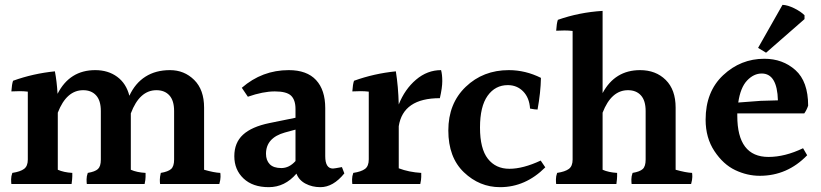

<svg xmlns="http://www.w3.org/2000/svg" viewBox="-20 -808 3396 794"><path d="M824 -363V-106Q866 -94 891 -93Q892 -88 892 -76.5Q892 -65 887 -47H642Q641 -54 641 -65Q641 -76 645 -93Q675 -98 687.5 -109Q700 -120 700 -148V-349Q700 -392 680.5 -413.5Q661 -435 627 -435Q557 -435 521 -339V-106Q546 -95 582 -93Q582 -88 582 -76.5Q582 -65 578 -47H339Q338 -54 338 -66.5Q338 -79 343 -93Q373 -98 385 -109Q397 -120 397 -148V-349Q397 -392 377.5 -413.5Q358 -435 324 -435Q255 -435 219 -342V-106Q244 -95 279 -93Q279 -89 279 -79Q279 -69 276 -47H27Q26 -54 26 -66.5Q26 -79 31 -93Q64 -98 79.5 -109.5Q95 -121 95 -148V-429Q79 -431 61.5 -431Q44 -431 27 -430Q29 -460 34 -474Q117 -504 207 -513Q215 -472 218 -420Q268 -518 374 -518Q427 -518 464.5 -490.5Q502 -463 515 -412Q539 -464 581.5 -491Q624 -518 683 -518Q742 -518 783 -477.5Q824 -437 824 -363Z M1080 -172Q1080 -145 1095.5 -129Q1111 -113 1143.5 -113Q1176 -113 1202 -142V-272L1158 -260Q1080 -238 1080 -172ZM1305 -34Q1271 -34 1243.5 -48.5Q1216 -63 1206 -90Q1158 -34 1091.5 -34Q1025 -34 987 -70Q949 -106 949 -162Q949 -218 985 -251Q1021 -284 1094 -299L1202 -321V-357Q1202 -395 1183.5 -412.5Q1165 -430 1116.5 -430Q1068 -430 1005 -408L980 -445Q1064 -518 1174 -518Q1249 -518 1287 -477Q1325 -436 1325 -361V-162Q1325 -111 1357 -111Q1362 -111 1394 -117L1404 -91Q1358 -34 1305 -34Z M1505 -149V-429Q1489 -431 1471.5 -431Q1454 -431 1437 -430Q1439 -460 1444 -474Q1527 -504 1617 -513Q1627 -451 1629 -376Q1654 -439 1700.5 -478.5Q1747 -518 1804 -518Q1809 -500 1809 -472.5Q1809 -445 1799 -402Q1647 -402 1629 -286V-112Q1671 -96 1722 -93Q1722 -88 1722 -76.5Q1722 -65 1718 -47H1437Q1436 -54 1436 -66.5Q1436 -79 1441 -93Q1474 -98 1489.5 -109.5Q1505 -121 1505 -149Z M2048 -34Q1963 -34 1898.5 -95.5Q1834 -157 1834 -268.5Q1834 -380 1906 -449Q1978 -518 2084 -518Q2153 -518 2217 -486Q2216 -426 2203 -355Q2192 -355 2172 -359Q2169 -404 2143.5 -430Q2118 -456 2080 -456Q2028 -456 1996.5 -412Q1965 -368 1965 -280.5Q1965 -193 1997.5 -151.5Q2030 -110 2086.5 -110Q2143 -110 2216 -144L2235 -116Q2153 -34 2048 -34Z M2774 -363V-106Q2817 -94 2842 -93Q2843 -88 2843 -76.5Q2843 -65 2838 -47H2592Q2591 -54 2591 -66.5Q2591 -79 2596 -93Q2626 -98 2638 -109Q2650 -120 2650 -148V-349Q2650 -392 2630.5 -413.5Q2611 -435 2577 -435Q2508 -435 2472 -342V-106Q2497 -95 2532 -93Q2532 -89 2532 -79Q2532 -69 2529 -47H2280Q2279 -54 2279 -66.5Q2279 -79 2284 -93Q2317 -98 2332.5 -109.5Q2348 -121 2348 -148V-680Q2332 -682 2314.5 -682Q2297 -682 2280 -681Q2282 -712 2287 -726Q2375 -757 2472 -763V-423Q2523 -518 2627 -518Q2692 -518 2733 -477.5Q2774 -437 2774 -363Z M3307 -729 3148 -590 3115 -610 3216 -788Q3238 -787 3265 -773.5Q3292 -760 3307 -745ZM3130 -504Q3097 -504 3069.5 -475Q3042 -446 3033 -384L3126 -391L3197 -393Q3194 -504 3130 -504ZM3029 -339V-329Q3029 -159 3158 -159Q3226 -159 3301 -195L3318 -166Q3236 -81 3122 -81Q3070 -81 3020.5 -104.5Q2971 -128 2934.5 -183Q2898 -238 2898 -313Q2898 -429 2970.5 -497Q3043 -565 3141 -565Q3217 -565 3269.5 -518Q3322 -471 3322 -371Q3316 -353 3306 -339Z"/></svg>

Font: Halant Semibold
Style: Regular
Weight: 600
Version: Version 1.100;PS 1.0;hotconv 1.0.78;makeotf.lib2.5.61930; tt